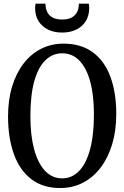

<svg xmlns="http://www.w3.org/2000/svg" viewBox="-20 -982 656 1014"><path d="M303 11Q209 12.5 146.5 -35Q84 -82.5 53.2 -168.5Q22.5 -254.5 22.5 -367Q22.5 -455.5 44.2 -526.2Q66 -597 105.2 -647.5Q144.5 -698 198 -724.8Q251.5 -751.5 315 -751.5Q409 -751.5 471 -705.2Q533 -659 563.5 -575.5Q594 -492 594 -380Q594 -292 572.5 -220.5Q551 -149 512 -97.5Q473 -46 419.8 -18Q366.5 10 303 11ZM308.5 -40Q359 -40 396.8 -78Q434.5 -116 455.2 -191.5Q476 -267 476 -379.5Q476 -480 456.2 -552Q436.5 -624 399 -662.2Q361.5 -700.5 308.5 -700.5Q257.5 -700.5 219.8 -664Q182 -627.5 161.2 -553.8Q140.5 -480 140.5 -367Q140.5 -267.5 160.2 -194Q180 -120.5 217.5 -80.2Q255 -40 308.5 -40ZM308.5 -810Q265.5 -810 233.5 -825.8Q201.5 -841.5 183.5 -870.5Q165.5 -899.5 165.5 -938.5Q165.5 -945 166 -951Q166.5 -957 167.5 -962.5H220Q220 -959.5 220.5 -955Q221 -950.5 221.5 -945.5Q223.5 -929 232.2 -913.8Q241 -898.5 259.2 -888.8Q277.5 -879 308.5 -879Q339 -879 357.2 -888.8Q375.5 -898.5 384.5 -913.8Q393.5 -929 395 -945.5Q395.5 -950.5 396 -955Q396.5 -959.5 396.5 -962.5H449Q450 -957 450.5 -951Q451 -945 451 -938.5Q451 -899.5 433 -870.5Q415 -841.5 383 -825.8Q351 -810 308.5 -810Z"/></svg>

Font: Merriweather 24pt SemiCondensed
Style: Regular
Weight: 400
Width: 4
Designer: Eben Sorkin
Foundry: Eben Sorkin
Version: Version 2.100